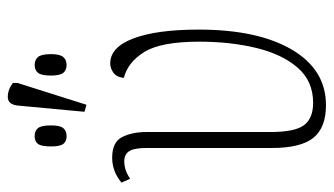

<svg xmlns="http://www.w3.org/2000/svg" viewBox="-202 -645 857 493"><g transform="rotate(-90 226.5 -398.5)"><path d="M203 10Q145 10 119 -22.5Q93 -55 93 -129V-451Q93 -482 85 -495Q77 -508 58 -508Q49 -508 38.5 -505Q28 -502 14 -493L4 -515Q33 -539 68 -539Q108 -539 121 -513.5Q134 -488 134 -451V-133Q134 -70 151.5 -46.5Q169 -23 209 -23Q265 -23 299.5 -63Q334 -103 350 -169.5Q366 -236 366 -315Q366 -414 339.5 -456.5Q313 -499 273 -509Q275 -528 286.5 -536Q298 -544 310 -544Q352 -544 374.5 -484Q397 -424 397 -317Q397 -165 345.5 -77.5Q294 10 203 10ZM204 -605 186 -610 202 -782Q205 -807 224 -807Q243 -807 260 -794V-782ZM123 -656Q110 -656 103.5 -664.5Q97 -673 97 -696Q97 -721 103.5 -729.5Q110 -738 123 -738Q137 -738 144 -729.5Q151 -721 151 -696Q151 -673 144 -664.5Q137 -656 123 -656ZM306 -656Q293 -656 286 -664.5Q279 -673 279 -696Q279 -721 286 -729.5Q293 -738 306 -738Q319 -738 326.5 -729.5Q334 -721 334 -696Q334 -673 326.5 -664.5Q319 -656 306 -656Z"/></g></svg>

Font: Noto Serif Condensed ExtraLight
Style: Regular
Weight: 200
Width: 3
Designer: Monotype Design Team
Foundry: Monotype Imaging Inc.
Version: Version 2.013; ttfautohint (v1.8.4.7-5d5b)